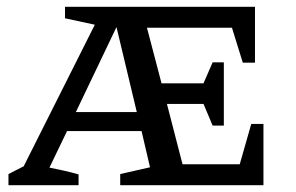

<svg xmlns="http://www.w3.org/2000/svg" viewBox="-20 -547 873 567"><path d="M608 -176 581 -240H473L519 -62H688L722 -181H758V0H335V-33L423 -53L398 -160H178L126 -52Q147 -48 169 -43Q191 -38 212 -32V0H5V-33L50 -56L260 -474L172 -493V-527H733V-362H697L665 -465H414L457 -301H581L608 -363H641V-176ZM204 -216H384L324 -467Z"/></svg>

Font: Piazzolla SC Medium
Style: Regular
Weight: 500
Designer: Juan Pablo del Peral
Foundry: Huerta Tipografica
Version: Version 1.330